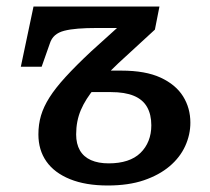

<svg xmlns="http://www.w3.org/2000/svg" viewBox="-20 -558 645 590"><path d="M344 -364Q301 -323 272 -288.5Q243 -254 228.5 -220Q214 -186 214 -145Q214 -116 225.5 -96Q237 -76 259.5 -66Q282 -56 314 -56Q346 -56 370.5 -64Q395 -72 411.5 -88Q428 -104 436.5 -125.5Q445 -147 445 -173Q445 -206 432 -229Q419 -252 391.5 -263.5Q364 -275 321 -275H203L254 -341H353Q427 -341 473.5 -319.5Q520 -298 542.5 -262Q565 -226 565 -181Q565 -144 549 -109Q533 -74 501 -47Q469 -20 422 -4Q375 12 311 12Q243 12 195 -7.5Q147 -27 122.5 -62Q98 -97 98 -145Q98 -176 106 -203Q114 -230 132 -258.5Q150 -287 181.5 -321.5Q213 -356 260 -400L364 -494L367 -472H278Q245 -472 220 -470Q195 -468 177.5 -463.5Q160 -459 149 -449.5Q138 -440 133 -424L108 -353H44L83 -538H470L456 -467Z"/></svg>

Font: Roboto Serif Medium
Style: Italic
Weight: 500
Italic angle: -10°
Designer: Greg Gazdowicz
Foundry: Commercial Type
Version: Version 1.008